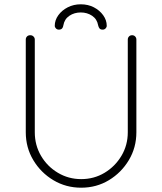

<svg xmlns="http://www.w3.org/2000/svg" viewBox="-20 -864 755 894"><path d="M595 -700Q604 -700 609.5 -694Q615 -688 615 -680V-248Q615 -177 580 -118.5Q545 -60 487 -25Q429 10 358 10Q287 10 228.5 -25Q170 -60 135 -118.5Q100 -177 100 -248V-680Q100 -688 105.5 -694Q111 -700 121 -700Q130 -700 136 -694Q142 -688 142 -680V-248Q142 -188 171 -138.5Q200 -89 249.5 -59.5Q299 -30 358 -30Q418 -30 467 -59.5Q516 -89 545.5 -138.5Q575 -188 575 -248V-680Q575 -688 580.5 -694Q586 -700 595 -700ZM356 -844Q390 -844 417 -830Q444 -816 460.5 -793Q477 -770 477 -744Q477 -737 471.5 -731.5Q466 -726 458 -726Q448 -726 443.5 -731.5Q439 -737 437 -746Q432 -775 409 -790.5Q386 -806 356 -806Q326 -806 303 -790.5Q280 -775 275 -746Q274 -737 269 -731.5Q264 -726 254 -726Q246 -726 240.5 -731.5Q235 -737 235 -744Q235 -770 251.5 -793Q268 -816 295.5 -830Q323 -844 356 -844Z"/></svg>

Font: Quicksand Variable Light
Style: Regular
Weight: 300
Designer: Andrew Paglinawan
Foundry: Andrew Paglinawan
Version: Version 3.004